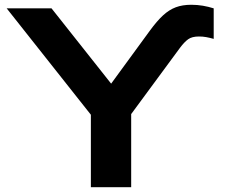

<svg xmlns="http://www.w3.org/2000/svg" viewBox="-20 -785 942 805"><path d="M361 0V-362H530V0ZM500 -266H391L8 -750H196L485 -385H410L608 -656Q638 -697 663.5 -720.5Q689 -744 717 -754.5Q745 -765 782 -765Q807 -765 830.5 -761Q854 -757 876 -750V-622Q858 -627 844 -629.5Q830 -632 814 -632Q785 -632 769 -620.5Q753 -609 735 -585Z"/></svg>

Font: Unbounded Medium
Style: Regular
Weight: 500
Designer: Luke Prowse, Jean-Baptiste Morizot, Fátima Lázaro, Florian Runge
Foundry: NaN
Version: Version 1.700